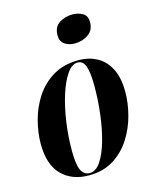

<svg xmlns="http://www.w3.org/2000/svg" viewBox="-116 -847 752 936"><g transform="rotate(-15 259.5 -379.5)"><path d="M216 10Q131 10 79.5 -42Q28 -94 28 -199Q28 -255 44 -316Q60 -377 94 -429Q128 -481 182 -513.5Q236 -546 313 -546Q362 -546 402.5 -524.5Q443 -503 467.5 -457Q492 -411 492 -337Q492 -283 476.5 -222.5Q461 -162 427.5 -109Q394 -56 341.5 -23Q289 10 216 10ZM223 0Q254 0 278.5 -36.5Q303 -73 320 -133Q337 -193 345.5 -264Q354 -335 354 -403Q354 -470 343 -503Q332 -536 304 -536Q275 -536 250 -500Q225 -464 206 -404.5Q187 -345 176.5 -272.5Q166 -200 166 -128Q166 -57 180 -28.5Q194 0 223 0ZM316 -629Q287 -629 265.5 -643.5Q244 -658 244 -688Q244 -732 274 -750.5Q304 -769 340 -769Q369 -769 391.5 -756Q414 -743 414 -711Q414 -670 384 -649.5Q354 -629 316 -629Z"/></g></svg>

Font: Noto Serif Display ExtraCondensed ExtraBold
Style: Italic
Weight: 800
Width: 2
Italic angle: -12°
Designer: Monotype Design Team
Foundry: Monotype Imaging Inc.
Version: Version 2.009